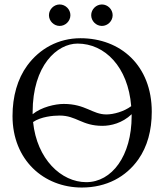

<svg xmlns="http://www.w3.org/2000/svg" viewBox="-20 -829 735 859"><path d="M659 -329C659 -536 519 -658 340 -658C241 -658 157 -611 102 -536C58 -476 36 -397 36 -310C36 -113 176 10 346 10C457 10 544 -38 599 -116C639 -173 659 -245 659 -329ZM327 -634C449 -634 553 -530 567 -354C535 -330 488 -317 456 -317C393 -317 363 -364 265 -364C227 -364 165 -350 126 -318C126 -321 126 -324 126 -327C126 -537 236 -634 327 -634ZM569 -318C569 -315 569 -313 569 -310C569 -131 480 -14 366 -14C254 -14 145 -117 128 -283C163 -307 217 -312 247 -312C322 -312 346 -266 438 -266C476 -266 527 -278 569 -318ZM199 -761C199 -735 221 -713 247 -713C273 -713 295 -735 295 -761C295 -787 273 -809 247 -809C221 -809 199 -787 199 -761ZM388 -761C388 -735 410 -713 436 -713C462 -713 484 -735 484 -761C484 -787 462 -809 436 -809C410 -809 388 -787 388 -761Z"/></svg>

Font: Libertinus Serif Display
Style: Regular
Weight: 400
Designer: Philipp H. Poll, Khaled Hosny
Foundry: Caleb Maclennan
Version: Version 7.050;RELEASE